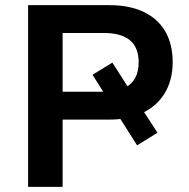

<svg xmlns="http://www.w3.org/2000/svg" viewBox="-20 -725 732 745"><path d="M89 0V-705H405Q482 -705 537 -679Q592 -653 621 -603.5Q650 -554 650 -484Q650 -413 618 -361.5Q586 -310 527 -284L528 -307L591 -210L512 -161L439 -276L467 -266Q456 -264 440 -262.5Q424 -261 405 -261H223V0ZM223 -369H383Q389 -369 394.5 -369Q400 -369 406 -370L393 -349L339 -435L416 -482L482 -379L462 -383Q518 -410 518 -483Q518 -541 484 -569Q450 -597 383 -597H223Z"/></svg>

Font: Nunito Sans 9pt
Style: Bold
Weight: 700
Version: Version 3.101;gftools[0.9.27]